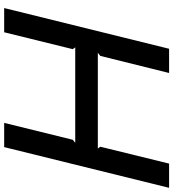

<svg xmlns="http://www.w3.org/2000/svg" viewBox="26 -876 850 943"><g transform="rotate(90 451.5 -405.0)"><path d="M703 0H584L667 -337L682 -349H213L222 -337L139 0H20L220 -810H339L255 -472L240 -460H710L701 -472L784 -810H903Z"/></g></svg>

Font: TypoPRO Sinkin Sans
Style: 500 Medium Italic
Weight: 500
Italic angle: -112°
Designer: Keith Bates
Foundry: K-Type
Version: Sinkin Sans (version 1.0)  by Keith Bates   •   © 2014   www